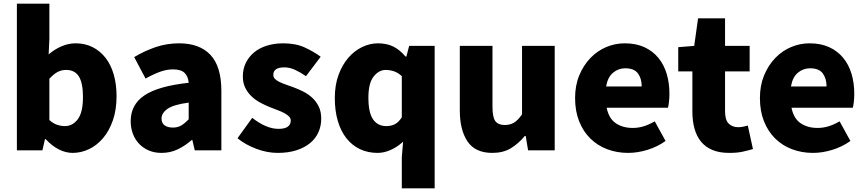

<svg xmlns="http://www.w3.org/2000/svg" viewBox="-20 -819 4716 1046"><path d="M72 -799H249V-607L245 -522Q246 -523 247 -523.5Q248 -524 249 -526Q280 -552 317 -567.5Q354 -583 392 -583Q443 -583 484 -562.5Q525 -542 554.5 -504.5Q584 -467 599.5 -413.5Q615 -360 615 -295Q615 -221 595 -163.5Q575 -106 541.5 -66.5Q508 -27 465 -6.5Q422 14 376 14Q338 14 300.5 -5Q263 -24 229 -61H225L211 0H72ZM249 -165Q270 -146 291.5 -139Q313 -132 334 -132Q375 -132 403.5 -169Q432 -206 432 -291Q432 -366 410 -402Q388 -438 340 -438Q314 -438 293 -426.5Q272 -415 249 -390Z M860 14Q821 14 790 0.5Q759 -13 737 -36.5Q715 -60 703.5 -91.5Q692 -123 692 -159Q692 -249 767 -299.5Q842 -350 1008 -368Q1005 -403 985.5 -422Q966 -441 922 -441Q888 -441 852 -428Q816 -415 773 -391L711 -508Q768 -542 828.5 -562.5Q889 -583 956 -583Q1067 -583 1126.5 -520Q1186 -457 1186 -323V0H1041L1028 -56H1024Q989 -25 948.5 -5.5Q908 14 860 14ZM922 -124Q949 -124 968.5 -136Q988 -148 1008 -169V-260Q925 -249 892.5 -226Q860 -203 860 -173Q860 -148 877 -136Q894 -124 922 -124Z M1493 14Q1465 14 1435.5 8.5Q1406 3 1377 -8Q1348 -19 1321.5 -33.5Q1295 -48 1274 -66L1354 -177Q1431 -117 1497 -117Q1532 -117 1548 -129Q1564 -141 1564 -162Q1564 -175 1554.5 -184.5Q1545 -194 1529.5 -202.5Q1514 -211 1493.5 -218.5Q1473 -226 1451 -235Q1426 -245 1399.5 -259Q1373 -273 1351.5 -293Q1330 -313 1316.5 -340Q1303 -367 1303 -402Q1303 -443 1319 -476Q1335 -509 1363.5 -533Q1392 -557 1433 -570Q1474 -583 1523 -583Q1591 -583 1640 -560.5Q1689 -538 1727 -510L1647 -404Q1617 -425 1587.5 -438.5Q1558 -452 1529 -452Q1469 -452 1469 -411Q1469 -398 1478 -389Q1487 -380 1502.5 -372.5Q1518 -365 1538 -358Q1558 -351 1580 -343Q1607 -333 1633.5 -319.5Q1660 -306 1681.5 -286Q1703 -266 1716.5 -238.5Q1730 -211 1730 -172Q1730 -133 1715 -99Q1700 -65 1670 -40Q1640 -15 1595.5 -0.5Q1551 14 1493 14Z M2037 14Q1984 14 1941 -6.5Q1898 -27 1867.5 -65.5Q1837 -104 1820.5 -159.5Q1804 -215 1804 -285Q1804 -355 1824 -410Q1844 -465 1877 -503.5Q1910 -542 1952.5 -562.5Q1995 -583 2039 -583Q2086 -583 2121.5 -566Q2157 -549 2189 -511H2194L2209 -569H2348V207H2169V38L2176 -47Q2174 -45 2172.5 -44Q2171 -43 2169 -41Q2142 -17 2107 -1.5Q2072 14 2037 14ZM2081 -438Q2044 -438 2015.5 -402Q1987 -366 1987 -287Q1987 -205 2012.5 -168.5Q2038 -132 2084 -132Q2110 -132 2130.5 -142Q2151 -152 2169 -180V-404Q2149 -423 2126.5 -430.5Q2104 -438 2081 -438Z M2485 -569H2663V-238Q2663 -179 2679 -158.5Q2695 -138 2729 -138Q2759 -138 2780.5 -151Q2802 -164 2824 -196V-569H3002V0H2857L2844 -78H2839Q2804 -36 2762.5 -11Q2721 14 2662 14Q2569 14 2527 -48.5Q2485 -111 2485 -217Z M3402 14Q3341 14 3288 -6Q3235 -26 3196 -64.5Q3157 -103 3135 -158.5Q3113 -214 3113 -285Q3113 -354 3136 -409Q3159 -464 3196.5 -503Q3234 -542 3282.5 -562.5Q3331 -583 3383 -583Q3445 -583 3490.5 -562Q3536 -541 3566.5 -504Q3597 -467 3612 -417Q3627 -367 3627 -308Q3627 -285 3624.5 -263.5Q3622 -242 3619 -232H3285Q3297 -173 3335 -147.5Q3373 -122 3427 -122Q3458 -122 3487 -131Q3516 -140 3547 -158L3606 -51Q3561 -19 3507 -2.5Q3453 14 3402 14ZM3476 -348Q3476 -391 3455.5 -419Q3435 -447 3386 -447Q3349 -447 3320 -423Q3291 -399 3282 -348Z M3675 -562 3762 -569 3783 -719H3930V-569H4064V-430H3930V-213Q3930 -165 3950 -145.5Q3970 -126 4002 -126Q4016 -126 4029.5 -129Q4043 -132 4054 -135L4082 -7Q4059 0 4028 7Q3997 14 3953 14Q3899 14 3861 -2Q3823 -18 3799 -47.5Q3775 -77 3763.5 -118.5Q3752 -160 3752 -211V-430H3675Z M4409 14Q4348 14 4295 -6Q4242 -26 4203 -64.5Q4164 -103 4142 -158.5Q4120 -214 4120 -285Q4120 -354 4143 -409Q4166 -464 4203.5 -503Q4241 -542 4289.5 -562.5Q4338 -583 4390 -583Q4452 -583 4497.5 -562Q4543 -541 4573.5 -504Q4604 -467 4619 -417Q4634 -367 4634 -308Q4634 -285 4631.5 -263.5Q4629 -242 4626 -232H4292Q4304 -173 4342 -147.5Q4380 -122 4434 -122Q4465 -122 4494 -131Q4523 -140 4554 -158L4613 -51Q4568 -19 4514 -2.5Q4460 14 4409 14ZM4483 -348Q4483 -391 4462.5 -419Q4442 -447 4393 -447Q4356 -447 4327 -423Q4298 -399 4289 -348Z"/></svg>

Font: Kinto Sans Black
Style: Regular
Weight: 900
Designer: Authors: Ryoko NISHIZUKA  (kana & ideographs); Paul D. Hunt (Latin, Greek & Cyrillic); Wenlong ZHANG  (bopomofo); Sandol
Foundry: Adobe Systems Incorporated, ookami Inc.
Version: Version 0.001